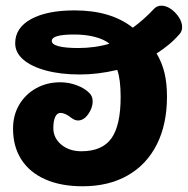

<svg xmlns="http://www.w3.org/2000/svg" viewBox="-20 -646 665 680"><path d="M272.4 13.7Q196 13.7 140.6 -10.7Q85.2 -35.1 55.7 -80.9Q26.2 -126.8 26.2 -190.2Q26.2 -238.2 48 -275.1Q69.8 -312 107.8 -333.3Q145.8 -354.6 193.6 -354.6Q224.1 -354.6 252.4 -343.8Q280.8 -333.1 297.3 -315.7Q308.2 -304.8 308.2 -286.8Q308.2 -264.2 292.5 -241.8Q276.8 -219.3 256 -219.3Q245.2 -219.3 232.2 -228.9Q210.7 -246.1 194.1 -246.1Q182.3 -246.1 175.6 -232Q168.9 -217.9 168.9 -192.4Q168.9 -157.3 197.1 -133.8Q225.3 -110.3 268.1 -110.3Q341.7 -110.3 374.5 -155.9Q407.3 -201.6 407.3 -303Q407.3 -364.7 395.3 -398.4Q359.8 -390.1 327.4 -386.2Q295 -382.2 262.4 -382.2Q194.6 -382.2 142.7 -396.3Q90.9 -410.3 62.3 -435.1Q33.8 -459.8 33.8 -492.9Q33.8 -547.4 89.9 -578.3Q146.1 -609.2 244.2 -609.2Q372.7 -609.2 450.4 -547.9Q468.8 -561.3 487.7 -577.9Q506.6 -594.6 527.4 -616.6Q537.6 -625.9 551.4 -625.9Q568.4 -625.9 585.1 -614.3Q601.7 -602.8 613.3 -585.3Q625 -567.8 625 -549.8Q625 -534.8 615.1 -524.4Q596.7 -503.4 576.8 -487.2Q557 -471 534.6 -456.6Q553.9 -424.1 562.7 -387.4Q571.4 -350.7 571.4 -303.9Q571.4 -205.9 535.5 -134.6Q499.6 -63.2 432.4 -24.8Q365.3 13.7 272.4 13.7ZM257.8 -475.9Q285.6 -475.9 314.5 -479.8Q343.4 -483.8 367.6 -491.2Q349.1 -506.6 316.3 -515.2Q283.6 -523.8 242.4 -523.8Q202.8 -523.8 183.1 -518.2Q163.4 -512.6 163.4 -500.8Q163.4 -488.6 187.8 -482.2Q212.2 -475.9 257.8 -475.9Z"/></svg>

Font: Playpen Sans Thai
Style: Regular
Weight: 400
Designer: Sirin Gunkloy, Laura Meseguer, Veronika Burian, José Scaglione
Foundry: TypeTogether
Version: Version 2.000